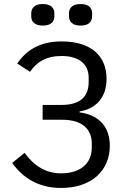

<svg xmlns="http://www.w3.org/2000/svg" viewBox="-20 -914 640 946"><path d="M280.9 12.1C431.1 12.1 521 -73.2 521 -196C521 -301.1 453.8 -350.1 372.2 -360.1V-365.1C448.2 -377.1 505 -429 505 -525.9C505 -637.1 430 -709.9 284.1 -709.9C181.1 -709.9 112.9 -671.2 65 -600.9L127.8 -560C160.2 -608 207 -638.1 284.1 -638.1C372.2 -638.1 416.9 -595.2 416.9 -532V-511C416.9 -435 372.9 -397 282 -397H190V-323.9H288C386 -323.9 432.2 -275.9 432.2 -208.1V-187.1C432.2 -105.8 372.9 -60 280.9 -60C209.2 -60 150.9 -93 100.9 -160.9L40.1 -111.2C89.8 -40.8 166.9 12.1 280.9 12.1ZM133.9 -834.2C133.9 -807.9 149.9 -788 191.1 -788C231.9 -788 247.9 -807.9 247.9 -834.2V-848C247.9 -873.9 231.9 -894.2 191.1 -894.2C149.9 -894.2 133.9 -873.9 133.9 -848ZM320 -834.2C320 -807.9 335.9 -788 377.1 -788C418 -788 433.9 -807.9 433.9 -834.2V-848C433.9 -873.9 418 -894.2 377.1 -894.2C335.9 -894.2 320 -873.9 320 -848Z"/></svg>

Font: Margiela Mono
Style: Regular
Weight: 400
Designer: Mike Abbink, Paul van der Laan, Pieter van Rosmalen
Foundry: Bold Monday
Version: Version 2.003 2021